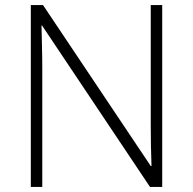

<svg xmlns="http://www.w3.org/2000/svg" viewBox="-20 -734 759 754"><path d="M617 0V-714H572V-244C572 -192 573 -126 575 -82H572L149 -714H101V0H146V-468C146 -527 144 -580 143 -634H145L569 0Z"/></svg>

Font: Noto Sans Syriac Extralight
Style: Regular
Weight: 200
Designer: Patrick Giasson and the Monotype Design Team
Foundry: Monotype Imaging Inc.
Version: Version 3.000